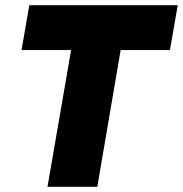

<svg xmlns="http://www.w3.org/2000/svg" viewBox="-20 -720 705 740"><path d="M63 -527H254L163 0H355L445 -527H635L665 -700H93Z"/></svg>

Font: Jost ExtraBold
Style: Italic
Weight: 800
Italic angle: -5°
Version: Version 3.710